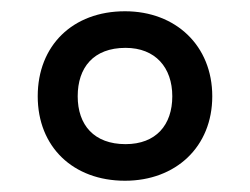

<svg xmlns="http://www.w3.org/2000/svg" viewBox="-20 -744 444 341"><path d="M202 -423C292 -423 357 -483 357 -573C357 -663 292 -724 202 -724C109 -724 47 -663 47 -573C47 -483 110 -423 202 -423ZM203 -488C147 -488 118 -522 118 -573C118 -624 146 -659 203 -659C256 -659 286 -624 286 -573C286 -522 257 -488 203 -488Z"/></svg>

Font: Noto Sans Khmer SemiCondensed Medium
Style: Regular
Weight: 500
Width: 4
Designer: Danh Hong and the Monotype Design Team
Foundry: Monotype Imaging Inc.
Version: Version 2.004